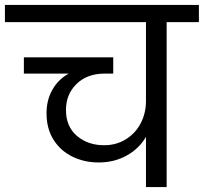

<svg xmlns="http://www.w3.org/2000/svg" viewBox="-47 -760 828 780"><path d="M761 -670H630V0H546V-204Q518 -156 467.5 -128Q417 -100 354 -100Q295 -100 246.5 -124Q198 -148 170 -193Q142 -238 142 -300Q142 -353 165.5 -395Q189 -437 232 -461H50V-527H413V-461H378Q307 -461 264 -419Q221 -377 221 -313Q221 -246 265.5 -208Q310 -170 376 -170Q425 -170 464 -194Q503 -218 524.5 -259Q546 -300 546 -350V-670H-27V-740H761Z"/></svg>

Font: DVN-Poppins
Style: Regular
Weight: 400
Designer: Ninad Kale (Devanagari), Jonny Pinhorn (Latin)
Foundry: Indian Type Foundry
Version: 4.004